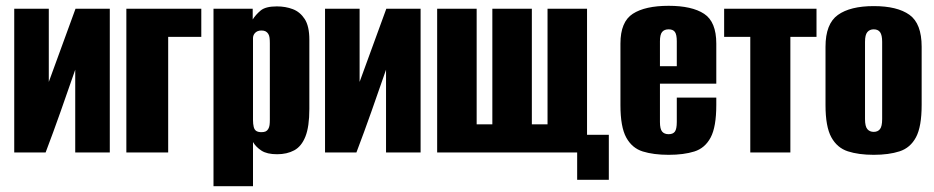

<svg xmlns="http://www.w3.org/2000/svg" viewBox="-20 -525 3217 661"><path d="M29 0V-495H148V-243L240 -495H358V0H239V-285Q214 -213 189 -142Q164 -71 137 0Z M415 0V-495H673V-398H559V0Z M715 116V-495H850V-458Q860 -474 877 -488.5Q894 -503 933 -503Q963 -503 988 -493.5Q1013 -484 1029 -459.5Q1045 -435 1045 -388V-150Q1045 -89 1031.5 -55Q1018 -21 993 -7.5Q968 6 934 6Q899 6 880 -6.5Q861 -19 851 -36V116ZM880 -70Q889 -70 894.5 -72.5Q900 -75 903.5 -81Q907 -87 908 -94.5Q909 -102 909 -113V-376Q909 -387 908 -395Q907 -403 903.5 -408.5Q900 -414 894.5 -417Q889 -420 880 -420Q872 -420 866.5 -417.5Q861 -415 857.5 -411Q854 -407 852.5 -402.5Q851 -398 851 -394V-112Q851 -98 853.5 -88Q856 -78 862.5 -74Q869 -70 880 -70Z M1099 0V-495H1218V-243L1310 -495H1428V0H1309V-285Q1284 -213 1259 -142Q1234 -71 1207 0Z M1967 94V0H1485V-495H1621V-97H1675V-495H1811V-97H1865V-495H2001V-61H2076V94Z M2282 8Q2230 8 2193 -3.5Q2156 -15 2136 -51.5Q2116 -88 2116 -163V-375Q2116 -450 2158.5 -477.5Q2201 -505 2282 -505Q2362 -505 2404 -477.5Q2446 -450 2446 -375V-237H2252V-105Q2252 -81 2259.5 -72Q2267 -63 2282 -63Q2297 -63 2303.5 -72Q2310 -81 2310 -105V-189H2446V-164Q2446 -88 2426.5 -51.5Q2407 -15 2370.5 -3.5Q2334 8 2282 8ZM2252 -297H2310V-383Q2310 -406 2303.5 -415Q2297 -424 2282 -424Q2267 -424 2259.5 -415Q2252 -406 2252 -383Z M2563 0V-398H2473V-495H2791V-398H2701V0Z M2988 8Q2936 8 2899 -4Q2862 -16 2842 -52.5Q2822 -89 2822 -163V-364Q2822 -443 2864.5 -473.5Q2907 -504 2988 -504Q3069 -504 3111 -474Q3153 -444 3153 -364V-164Q3153 -89 3133.5 -52.5Q3114 -16 3077 -4Q3040 8 2988 8ZM2988 -71Q3002 -71 3009.5 -80.5Q3017 -90 3017 -115V-381Q3017 -404 3010 -414Q3003 -424 2988 -424Q2974 -424 2966 -414.5Q2958 -405 2958 -381V-115Q2958 -90 2966 -80.5Q2974 -71 2988 -71Z"/></svg>

Font: Alumni Sans ExtraBold
Style: Regular
Weight: 800
Designer: Robert E. Leuschke
Foundry: Robert E. Leuschke
Version: Version 1.018